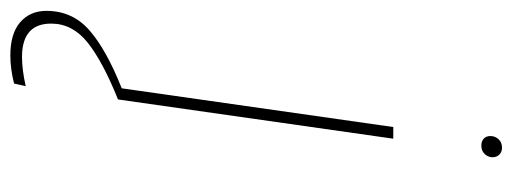

<svg xmlns="http://www.w3.org/2000/svg" viewBox="-386 -442 967 362"><g transform="rotate(90 97.0 -260.5)"><path d="M212 -706Q212 -698 206 -691.5Q200 -685 190 -685Q182 -685 177 -689.5Q172 -694 172 -702Q172 -711 178 -717.5Q184 -724 194 -724Q202 -724 207 -719Q212 -714 212 -706ZM155 -519H177L103 0Q31 29 -4.5 57.5Q-40 86 -40 126Q-40 181 23 181Q47 181 78 174L73 196Q45 203 20 203Q-21 203 -42.5 184.5Q-64 166 -64 135Q-64 86 -27.5 54Q9 22 82 -7Z"/></g></svg>

Font: FiraGO Thin
Style: Italic
Weight: 100
Italic angle: -8°
Designer: bBox Type GmbH
Foundry: bBox Type GmbH
Version: Version 1.001